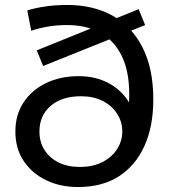

<svg xmlns="http://www.w3.org/2000/svg" viewBox="-20 -746 680 774"><path d="M294 8Q223 8 166 -19.5Q109 -47 75.5 -97Q42 -147 42 -216Q42 -284 75.5 -334Q109 -384 166.5 -411.5Q224 -439 297 -439Q355 -439 402 -418.5Q449 -398 481.5 -359.5Q514 -321 526 -265L489 -251Q496 -279 498.5 -309Q501 -339 501 -366Q501 -459 470.5 -521Q440 -583 384 -614Q328 -645 251 -645Q208 -645 171.5 -638.5Q135 -632 106 -622L90 -704Q122 -714 163 -720Q204 -726 251 -726Q356 -726 433.5 -683Q511 -640 554.5 -555Q598 -470 598 -345Q598 -236 562 -157Q526 -78 459 -35Q392 8 294 8ZM301 -73Q356 -73 394.5 -93.5Q433 -114 453 -146.5Q473 -179 473 -216Q473 -256 451.5 -288.5Q430 -321 393 -339.5Q356 -358 307 -358Q229 -358 184 -319Q139 -280 139 -216Q139 -173 159.5 -141Q180 -109 216.5 -91Q253 -73 301 -73ZM154 -480 128 -543 539 -709 565 -645Z"/></svg>

Font: MOST Montserrat Medium
Style: Regular
Weight: 500
Designer: Julieta Ulanovsky
Foundry: Julieta Ulanovsky
Version: Version 8.000;March 11, 2024;FontCreator 15.0.0.2926 64-bit